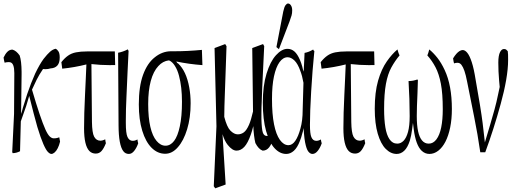

<svg xmlns="http://www.w3.org/2000/svg" viewBox="-25 -804 2895 1082"><path d="M-4.9 -479.5Q4.4 -500 16.6 -512.2Q28.8 -524.4 44.9 -524.4Q66.9 -518.6 85.9 -491.2Q96.2 -459.5 96.7 -399.4Q96.7 -387.7 96.7 -385.3Q95.7 -339.4 95.5 -288.1Q95.2 -236.8 93.8 -162.1Q98.6 -174.3 104 -196.8Q115.7 -236.3 128.4 -274.4Q149.9 -337.9 173.3 -389.6Q197.8 -440.9 220.7 -472.2Q241.7 -499 257.1 -512.5Q272.5 -525.9 288.6 -529.3Q297.9 -524.9 304.7 -513.9Q311.5 -502.9 311.5 -480Q311.5 -449.2 298.1 -434.6Q284.7 -419.9 259.8 -418.5Q245.6 -414.1 231.4 -414.1Q224.6 -414.1 217.3 -415Q195.3 -382.3 181.2 -354Q167.5 -325.7 155.3 -298.8Q202.6 -137.2 231 -74.2Q244.1 -45.4 255.4 -34.9Q266.6 -24.4 277.8 -24.4Q289.1 -24.4 297.1 -26.4Q305.2 -28.3 309.1 -30.3Q311.5 -13.2 313.5 -5.9Q308.6 15.1 300.5 31Q292.5 46.9 282.7 55.2Q272.9 63.5 264.6 63.5Q256.3 63.5 245.4 52.7Q234.4 42 219.5 8.3Q204.6 -25.4 185.5 -88.4Q167.5 -151.4 139.6 -263.7Q128.9 -225.6 122.6 -206.5Q103 -151.9 92.3 -120.1Q88.4 -0.5 87.9 48.3Q67.9 58.6 47.4 59.1Q45.4 60.1 43.9 51.3Q48.8 -50.8 54.2 -162.6Q55.2 -272.5 55.7 -391.6Q55.7 -419.9 49.8 -435.5Q43.5 -454.1 24.9 -454.1Q12.7 -454.1 1 -450.7Q-2 -460.4 -4.9 -479.5Z M571.8 2.9Q559.6 33.7 546.6 47.6Q533.7 61.5 514.6 61.5Q492.7 61.5 478.5 46.9Q448.7 16.1 448.7 -81.1Q448.7 -161.6 454.1 -269Q457 -320.8 458.5 -362.8Q460 -404.8 461.9 -440.9Q394 -423.8 325.7 -417Q323.2 -430.7 320.8 -453.6Q338.9 -476.6 358.2 -490.2Q377.4 -503.9 403.3 -509Q429.2 -514.2 465.3 -514.2H622.1Q623 -471.2 624 -437.5Q607.9 -437 592.3 -437Q541.5 -437 490.2 -442.9Q491.7 -274.9 493.2 -116.7Q494.1 -55.7 505.4 -34.2Q517.6 -11.2 540.5 -11.2Q553.7 -11.2 567.9 -19Q569.8 -2.9 571.8 2.9Z M669.9 47.9Q643.6 13.7 643.1 -97.7Q642.1 -297.4 640.6 -506.8Q668 -511.7 695.3 -525.9Q697.8 -517.6 699.7 -518.6Q695.3 -429.7 693.8 -397.9Q692.4 -366.2 687.5 -255.9Q684.1 -187.5 684.1 -126Q684.1 -118.2 684.1 -110.8Q684.1 -52.2 693.4 -32.2Q703.6 -10.3 723.1 -10.3Q732.4 -10.3 740.2 -13.7Q744.6 -15.6 749.5 -18.1Q751.5 -2.4 753.9 3.4Q745.1 28.8 731.4 46.1Q717.8 63.5 701.2 63.5Q681.6 63.5 669.9 47.9Z M757.3 -215.8Q757.3 -316.4 781.2 -382.3Q805.2 -448.2 847.2 -481Q888.2 -514.2 936.5 -515.1Q945.8 -515.1 955.6 -515.1Q1032.2 -515.1 1112.8 -522.9Q1114.3 -475.1 1115.7 -437Q1041 -442.4 968.3 -457.5Q973.6 -447.3 978.5 -446.8Q1024.9 -403.3 1041.5 -311.5Q1049.3 -268.6 1049.3 -221.7Q1049.3 -140.1 1029.5 -75.4Q1009.8 -10.7 977.1 25.9Q945.3 62.5 905.8 62.5Q863.3 62.5 829.6 29.1Q795.9 -4.4 776.6 -67.4Q757.3 -130.4 757.3 -215.8ZM983.9 -376.5Q975.6 -409.2 960.4 -433.1Q947.8 -453.6 929.2 -463.4Q928.7 -459 927.7 -463.9Q927.2 -459 926.8 -463.9Q892.1 -459.5 867.2 -431.6Q839.4 -401.9 824.7 -347.9Q810.1 -293.9 810.1 -217.5Q810.1 -141.1 822.3 -88.9Q834.5 -36.6 857.4 -9.8Q879.9 17.1 907.7 17.1Q935.5 17.1 956.1 -9.8Q976.6 -36.6 988.3 -91.8Q1000.5 -147 1000.5 -230.5Q1000.5 -314 983.9 -376.5Z M1455.6 44.9H1454.6L1454.1 44.4Q1432.1 36.6 1414.1 2Q1405.3 -34.7 1402.3 -93.3Q1396 -66.4 1388.2 -44.9Q1371.6 2.4 1351.8 23.7Q1332 44.9 1308.1 44.9Q1284.2 44.9 1258.3 12.7Q1240.2 -9.8 1229 -47.9L1246.6 235.8L1188 257.3L1186 254.4L1180.7 247.1L1179.7 245.6L1194.8 -92.3L1184.1 -533.2L1244.1 -555.7L1246.1 -552.2L1250.5 -545.4L1251.5 -543.9Q1248 -454.1 1246.1 -387.5Q1244.1 -320.8 1241.7 -263.7Q1239.3 -206.5 1238.8 -145.5Q1253.9 -87.9 1272.9 -68.4Q1293.9 -46.9 1314.9 -46.9Q1334 -46.9 1349.4 -58.3Q1364.7 -69.8 1378.4 -101.1Q1390.1 -128.4 1400.9 -175.8L1396.5 -533.2L1457.5 -555.7L1459.5 -551.8L1463.4 -544.9L1463.9 -543.9L1456.5 -389.6Q1453.6 -331.5 1452.6 -307.1Q1451.7 -282.7 1451.2 -267.6Q1450.7 -252.4 1450.2 -238Q1449.7 -223.6 1449.2 -212.2Q1448.7 -200.7 1448.7 -200.2Q1448.2 -176.8 1448.2 -166.5V-133.3Q1449.7 -76.7 1456.1 -57.1Q1462.4 -37.6 1480 -37.6Q1491.2 -37.6 1502.4 -44.4L1508.3 -47.9L1509.8 -41L1514.2 -20L1514.6 -18.6Q1504.9 8.8 1491.7 26.4Q1477.1 44.9 1455.6 44.9Z M1788.1 3.4Q1779.3 29.3 1765.4 46.4Q1751.5 63.5 1735.8 63.5Q1723.1 63.5 1712.4 49.8Q1701.7 36.1 1694.3 -2Q1690.4 -22.5 1688 -52.2Q1687 -62.5 1686 -82.5Q1682.6 -62.5 1678.7 -52.7Q1672.9 -28.3 1665 -9.8Q1650.9 27.8 1631.1 45.7Q1611.3 63.5 1587.9 63.5Q1552.2 63.5 1522.7 31.7Q1493.2 0 1474.6 -65.2Q1456.1 -130.4 1456.1 -225.6Q1456.1 -320.8 1477.1 -389.2Q1498 -457.5 1530.5 -493.2Q1563 -528.8 1595.2 -528.8Q1617.2 -528.8 1634.3 -513.9Q1651.4 -499 1665.5 -465.8Q1672.4 -450.2 1678.2 -429.2Q1682.1 -409.7 1686.5 -400.4Q1689 -448.2 1691.4 -505.9Q1715.8 -510.3 1739.7 -524.9Q1743.2 -516.1 1746.6 -517.1Q1735.4 -407.2 1728.5 -288.1Q1721.7 -172.4 1721.7 -100.1Q1721.7 -50.8 1729.5 -31.7Q1738.3 -10.3 1757.3 -10.3Q1770 -10.3 1783.2 -18.1Q1785.6 -2.4 1788.1 3.4ZM1668 -79.6Q1680.7 -124 1680.7 -185.1Q1682.6 -256.3 1685.1 -337.4Q1678.2 -377 1667.5 -404.3Q1653.3 -444.8 1634.3 -463.1Q1615.2 -481.4 1595.7 -481.4Q1570.3 -481.4 1550.3 -453.9Q1530.3 -426.3 1519 -373.8Q1507.8 -321.3 1507.8 -246.6Q1507.8 -161.1 1519.3 -103.5Q1530.8 -45.9 1552.2 -15.9Q1573.7 14.2 1600.6 14.2Q1622.1 14.2 1639.2 -10.5Q1656.2 -35.2 1668 -79.6ZM1606.9 -683.6 1546.9 -526.9 1532.7 -538.6 1571.3 -739.3Q1577.1 -765.6 1584.2 -774.9Q1591.3 -784.2 1598.1 -784.2Q1607.9 -784.2 1614.7 -773.4Q1621.6 -762.7 1621.6 -745.8Q1621.6 -729 1618.2 -717.3Q1614.7 -705.6 1606.9 -683.6Z M2033.2 2.9Q2021 33.7 2008.1 47.6Q1995.1 61.5 1976.1 61.5Q1954.1 61.5 1939.9 46.9Q1910.2 16.1 1910.2 -81.1Q1910.2 -161.6 1915.5 -269Q1918.5 -320.8 1919.9 -362.8Q1921.4 -404.8 1923.3 -440.9Q1855.5 -423.8 1787.1 -417Q1784.7 -430.7 1782.2 -453.6Q1800.3 -476.6 1819.6 -490.2Q1838.9 -503.9 1864.7 -509Q1890.6 -514.2 1926.8 -514.2H2083.5Q2084.5 -471.2 2085.4 -437.5Q2069.3 -437 2053.7 -437Q2002.9 -437 1951.7 -442.9Q1953.1 -274.9 1954.6 -116.7Q1955.6 -55.7 1966.8 -34.2Q1979 -11.2 2002 -11.2Q2015.1 -11.2 2029.3 -19Q2031.2 -2.9 2033.2 2.9Z M2327.6 -356.4Q2328.6 -350.1 2330.1 -354Q2328.6 -310.5 2327.6 -276.4Q2326.2 -236.3 2324.7 -205.6Q2323.7 -173.3 2323.7 -149.9Q2323.7 -97.7 2331.1 -64Q2338.4 -30.3 2353.3 -12.5Q2368.2 5.4 2391.1 5.4Q2416.5 5.4 2434.6 -18.8Q2452.6 -43 2461.4 -86.2Q2470.2 -129.4 2470.2 -188.5Q2470.2 -276.4 2459.5 -332.3Q2448.7 -388.2 2429.4 -424.8Q2410.2 -461.4 2383.3 -491.7Q2388.7 -503.9 2394 -525.4Q2417 -506.8 2439.5 -478.5Q2461.9 -450.2 2481 -409.2Q2521.5 -322.8 2521.5 -189.9Q2521.5 -132.8 2512 -85.9Q2502.4 -39.1 2485.4 -5.9Q2468.3 27.3 2444.8 45.4Q2421.4 63.5 2395 63.5Q2370.1 63.5 2351.1 45.4Q2318.4 14.6 2306.6 -75.2Q2304.2 -88.4 2302.2 -111.3Q2299.8 -88.4 2297.4 -75.2Q2292.5 -38.1 2284.7 -11.7Q2272 27.8 2252.9 45.7Q2233.9 63.5 2210.4 63.5Q2177.2 63.5 2148.9 35.2Q2120.6 6.8 2103.8 -50.5Q2086.9 -107.9 2086.9 -190.9Q2086.9 -283.7 2105.7 -349.4Q2124.5 -415 2155.3 -458.5Q2183.6 -499 2214.8 -525.4Q2220.7 -503.4 2226.6 -491.7Q2201.2 -461.4 2180.7 -424.3Q2160.2 -387.2 2149.9 -331.3Q2139.6 -275.4 2139.6 -189.9Q2139.6 -129.4 2146.7 -86.2Q2153.8 -43 2169.9 -19.5Q2186.5 5.4 2213.9 5.4Q2233.4 5.4 2249.3 -10.7Q2265.1 -26.9 2274.4 -60.8Q2283.7 -94.7 2283.7 -149.9Q2283.7 -242.7 2277.3 -347.2Q2277.8 -347.2 2278.3 -347.2Q2302.7 -347.2 2327.6 -356.4Z M2528.3 -475.1Q2546.9 -505.4 2564.5 -516.1Q2574.2 -522 2582.5 -522Q2595.7 -522 2608.6 -506.1Q2621.6 -490.2 2633.5 -453.9Q2645.5 -417.5 2655.3 -355Q2684.6 -191.9 2694.8 -110.8Q2701.2 -63 2707.5 -1.5Q2741.7 -114.3 2761.7 -186.5Q2772.9 -227.1 2781.7 -270.5Q2781.7 -270.5 2791 -314Q2789.6 -327.6 2787.6 -350.6Q2783.2 -403.3 2783.2 -451.2Q2783.2 -491.2 2793 -510.3Q2801.8 -527.8 2814.9 -527.8Q2823.2 -527.8 2827.6 -524.4Q2832 -521 2836.4 -515.6Q2837.9 -506.8 2838.1 -496.3Q2838.4 -485.8 2838.4 -465.3Q2838.4 -416.5 2827.4 -353Q2816.4 -289.6 2796.9 -219.2Q2756.8 -73.2 2709.5 54.2H2681.6Q2666.5 -50.3 2647 -146Q2627.4 -241.7 2607.4 -343.8Q2600.1 -381.8 2592.3 -404.3Q2584.5 -426.8 2575.4 -438.5Q2566.4 -450.2 2553.2 -450.2Q2542.5 -450.2 2533.7 -446.8Q2530.8 -456.1 2528.3 -475.1Z"/></svg>

Font: Scarab Serif
Style: Condensed-Light
Weight: 300
Designer: John Roberts
Foundry: Scarab
Version: 1.0